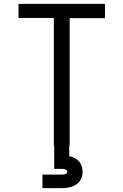

<svg xmlns="http://www.w3.org/2000/svg" viewBox="-20 -755 640 995"><path d="M259 0V-662H76V-735H524V-661H341V0ZM200 220V150H300Q305 150 309.5 149.5Q314 149 318 147.5Q322 146 325.5 143Q329 140 329 135Q329 131 325.5 127.5Q322 124 318 122.5Q314 121 309.5 120.5Q305 120 300 120H261V0H339V54Q353 57 366.5 64Q380 71 389.5 81.5Q399 92 403.5 106.5Q408 121 408 135Q408 155 399.5 173Q391 191 374.5 201.5Q358 212 338.5 216Q319 220 300 220Z"/></svg>

Font: Zed Sans Extended
Style: Regular
Weight: 400
Width: 7
Designer: Belleve Invis
Foundry: Belleve Invis
Version: Version 1.0.0; ttfautohint (v1.8.4)